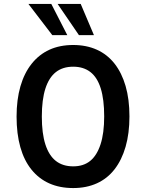

<svg xmlns="http://www.w3.org/2000/svg" viewBox="-20 -943 741 973"><path d="M351 10Q283 10 230 -13.5Q177 -37 139.5 -83.5Q102 -130 83 -197.5Q64 -265 64 -352Q64 -438 83.5 -505.5Q103 -573 140.5 -620Q178 -667 230.5 -691Q283 -715 351 -715Q418 -715 471 -691Q524 -667 560.5 -620.5Q597 -574 616.5 -507Q636 -440 636 -353Q636 -267 616.5 -199.5Q597 -132 560.5 -85Q524 -38 471 -14Q418 10 351 10ZM351 -100Q403 -100 437 -127.5Q471 -155 489.5 -211.5Q508 -268 508 -353Q508 -439 490.5 -495Q473 -551 438 -578Q403 -605 351 -605Q298 -605 263 -577.5Q228 -550 210 -494Q192 -438 192 -352Q192 -267 210 -211Q228 -155 263 -127.5Q298 -100 351 -100ZM380 -765 272 -923H389L456 -765ZM245 -765 124 -923H240L321 -765Z"/></svg>

Font: Nunito Sans 7pt Condensed
Style: Bold
Weight: 700
Width: 3
Designer: Vernon Adams
Foundry: Vernon Adams
Version: Version 3.101;gftools[0.9.27]